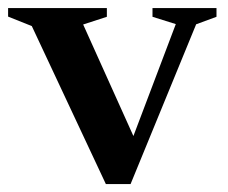

<svg xmlns="http://www.w3.org/2000/svg" viewBox="-28 -460 576 486"><path d="M468.5 -398.5 302.5 6H240L52.5 -394L-7.5 -418V-439.5H242.5V-417.5L182.5 -398L323.5 -85L297.5 -83.5L417 -399L358 -417.5V-439.5H520V-417.5Z"/></svg>

Font: Newsreader 24pt SemiBold
Style: Regular
Weight: 600
Designer: Hugues Gentile
Foundry: Production Type
Version: Version 1.003